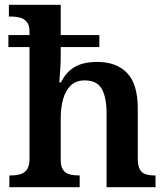

<svg xmlns="http://www.w3.org/2000/svg" viewBox="-20 -780 695 800"><path d="M19 0V-49H24Q47 -49 64.5 -54Q82 -59 92.5 -74Q103 -89 103 -119V-584H15V-634H103V-648Q103 -676 91 -689.5Q79 -703 62 -707Q45 -711 28 -711H17V-760H233V-634H394V-584H233V-548Q233 -525 231.5 -499.5Q230 -474 228.5 -455.5Q227 -437 227 -437H234Q252 -472 275 -490Q298 -508 325.5 -515Q353 -522 385 -522Q465 -522 509.5 -476Q554 -430 554 -328V-120Q554 -90 562.5 -74.5Q571 -59 587 -54Q603 -49 625 -49H628V0H424V-309Q424 -374 404 -409.5Q384 -445 333 -445Q297 -445 275 -424Q253 -403 243 -367Q233 -331 233 -287V-115Q233 -86 243 -72Q253 -58 270 -53.5Q287 -49 309 -49H312V0Z"/></svg>

Font: Noto Serif Gujarati SemiBold
Style: Regular
Weight: 600
Version: Version 2.102